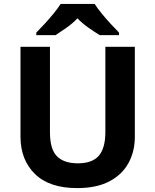

<svg xmlns="http://www.w3.org/2000/svg" viewBox="-20 -954 796 984"><path d="M671 -252Q671 -178 638.5 -118.5Q606 -59 540.5 -24.5Q475 10 375 10Q233 10 159 -62.5Q85 -135 85 -254V-714H236V-277Q236 -189 272 -153Q308 -117 379 -117Q453 -117 486.5 -156Q520 -195 520 -278V-714H671ZM465 -934Q479 -912 501.5 -884.5Q524 -857 548 -831Q572 -805 590 -787V-774H491Q465 -790 434 -811.5Q403 -833 377 -860Q351 -833 321 -812Q291 -791 265 -774H166V-787Q185 -806 208.5 -831.5Q232 -857 254.5 -884.5Q277 -912 291 -934Z"/></svg>

Font: Noto Sans Hanifi Rohingya
Style: Bold
Weight: 700
Designer: Monotype Design Team and DaltonMaag
Foundry: Google LLC
Version: Version 2.102; ttfautohint (v1.8.4.7-5d5b)